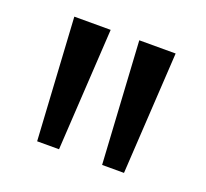

<svg xmlns="http://www.w3.org/2000/svg" viewBox="-75 -895 574 536"><g transform="rotate(20 212.0 -627.0)"><path d="M83 -445.5 61.5 -808H169.5L148 -445.5ZM276 -445.5 254.5 -808H362.5L341 -445.5Z"/></g></svg>

Font: Encode Sans SmExp Md
Style: Regular
Weight: 500
Width: 6
Designer: Multiple Designers
Foundry: Impallari Type
Version: Version 3.002; ttfautohint (v1.8.3) -l 8 -r 50 -G 200 -x 14 